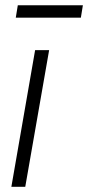

<svg xmlns="http://www.w3.org/2000/svg" viewBox="-20 -722 340 742"><path d="M77.6 0H23.9L115.7 -528.3H169.9ZM292.5 -653.8H41L48.8 -701.7H300.3Z"/></svg>

Font: MAUL Condensed Light Italic
Style: Light Italic
Weight: 300
Italic angle: -12°
Designer: MAUL
Version: Version 1.0; 2020; ttfautohint (v1.8.3)